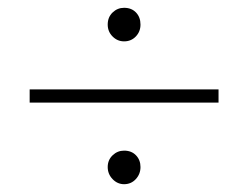

<svg xmlns="http://www.w3.org/2000/svg" viewBox="-20 -508 636 492"><path d="M256 -445Q256 -464 268.5 -476Q281 -488 298 -488Q317 -488 328.5 -476Q340 -464 340 -445Q340 -427 328 -414.5Q316 -402 298 -402Q281 -402 268.5 -414.5Q256 -427 256 -445ZM56 -279H540V-245H56ZM256 -80Q256 -98 268.5 -110Q281 -122 298 -122Q317 -122 328.5 -110Q340 -98 340 -80Q340 -62 328 -49Q316 -36 298 -36Q281 -36 268.5 -49Q256 -62 256 -80Z"/></svg>

Font: Sarabun Thin
Style: Regular
Weight: 250
Designer: Suppakit Chalermlarp | Katatrad Co.,Ltd.
Foundry: Cadson Demak Co.,Ltd.
Version: Version 1.000; ttfautohint (v1.6)